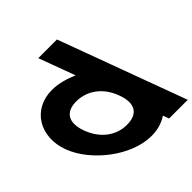

<svg xmlns="http://www.w3.org/2000/svg" viewBox="-380 -1035 1291 1291"><g transform="rotate(-45 265.5 -389.5)"><path d="M-132.7 -282C-198 -459 -104.3 -627 83.9 -628C142.6 -628 205.8 -611.6 266.9 -583.9L202.3 -759L171 -844H348.5L379.8 -759L554.5 -285.5L555.8 -282L652.4 -20L683.7 65H506.2L490.3 21.9C449.8 49.3 398.7 65.3 339.5 65C149.7 65 -67.5 -105 -132.7 -282ZM44.8 -282C86.4 -169 175.9 -104 276.8 -105C377.4 -105 420 -165.8 380.4 -276.1L378.3 -282C337 -394 249.3 -457 146.6 -458C44.2 -458 3.5 -394 44.8 -282Z"/></g></svg>

Font: Nordica Plus
Style: NordicaClassicBkExtOpObl
Weight: 900
Version: Version 1.01